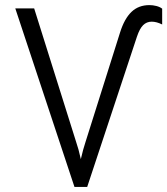

<svg xmlns="http://www.w3.org/2000/svg" viewBox="-20 -733 656 753"><path d="M272 0 40 -700H114L279 -175Q283 -163.5 287.8 -146.5Q292.5 -129.5 297 -109Q301.5 -129.5 306 -145.2Q310.5 -161 315 -175L451 -606Q468 -660 495.8 -686.5Q523.5 -713 566 -713Q579.5 -713 593.2 -709.5Q607 -706 616 -699V-637Q594 -648 575 -648Q555 -648 541.2 -634.2Q527.5 -620.5 517 -589L322 0Z"/></svg>

Font: Overpass Mono Light
Style: Regular
Weight: 300
Monospace: yes
Designer: Delve Withrington, Dave Bailey
Foundry: Delve Fonts LLC
Version: Version 4.000